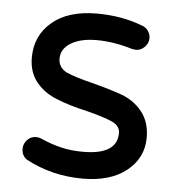

<svg xmlns="http://www.w3.org/2000/svg" viewBox="-43 -550 556 602"><g transform="rotate(5 234.5 -249.0)"><path d="M59.6 -33.2Q43 -44.9 43 -66.4Q43 -82 54.2 -94.2Q65.4 -106.4 82 -106.4Q91.8 -106.4 99.6 -102.5Q132.8 -87.9 164.1 -80.6Q195.3 -73.2 232.4 -73.2Q339.8 -73.2 339.8 -141.6Q339.8 -163.1 316.4 -174.8Q292 -186.5 234.4 -201.2Q177.7 -213.9 139.6 -229.5Q97.7 -245.1 72.3 -276.4Q46.9 -307.6 46.9 -353.5Q46.9 -422.9 97.7 -465.8Q148.4 -508.8 238.3 -508.8Q316.4 -508.8 379.9 -484.4Q393.6 -480.5 401.4 -469.7Q409.2 -459 409.2 -446.3Q409.2 -430.7 397.5 -418.5Q385.7 -406.2 369.1 -406.2L356.4 -408.2Q297.9 -425.8 245.1 -425.8Q194.3 -425.8 164.1 -407.2Q133.8 -388.7 133.8 -358.4Q133.8 -330.1 160.2 -316.4Q188.5 -303.7 245.1 -290Q297.9 -276.4 338.9 -261.7Q378.9 -246.1 403.3 -214.4Q427.7 -182.6 427.7 -134.8Q427.7 -71.3 377 -30.3Q326.2 10.7 238.3 10.7Q141.6 10.7 59.6 -33.2Z"/></g></svg>

Font: YuPearl-Regular
Style: Regular
Weight: 400
Designer: Max Yao
Foundry: Max-Everyday
Version: Version 1.011; ttfautohint (v1.8.3)